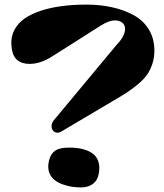

<svg xmlns="http://www.w3.org/2000/svg" viewBox="-20 -797 714 838"><path d="M214.8 -272 488.8 -601.1Q525.9 -639.6 525.9 -670.9Q525.9 -688.5 513.4 -698.2Q501 -708 481 -708Q456.1 -708 420.9 -686L206.1 -549.8Q155.8 -518.1 108.9 -518.1Q75.2 -518.1 54.2 -535.9Q33.2 -553.7 29.8 -599.1Q26.9 -635.7 42.5 -665.8Q58.1 -695.8 87.6 -716.3Q117.2 -736.8 159.4 -750.5Q201.7 -764.2 251 -770.5Q300.3 -776.9 356.9 -776.9Q416.5 -776.9 468 -765.6Q519.5 -754.4 562.3 -731.4Q605 -708.5 629.4 -668.7Q653.8 -628.9 653.8 -576.2Q653.8 -545.4 645.3 -519.3Q636.7 -493.2 623.5 -473.4Q610.4 -453.6 586.2 -432.9Q562 -412.1 538.8 -396.7Q515.6 -381.3 479 -359.9L248 -223.1Q239.7 -217.8 231 -217.8Q219.2 -217.8 212.2 -226.1Q205.1 -234.4 205.1 -246.1Q205.1 -260.7 214.8 -272ZM413.1 -54.2Q410.2 -15.1 388.7 2.9Q367.2 21 335 21Q314 21 293.9 18.1Q273.9 15.1 253.9 7.8Q233.9 0.5 219.5 -10.3Q205.1 -21 197 -38.6Q189 -56.2 190.9 -78.1Q194.3 -113.8 213.6 -133.3Q232.9 -152.8 280.8 -152.8Q302.2 -152.8 320.8 -150.4Q339.4 -147.9 357.7 -141.1Q376 -134.3 388.7 -123.5Q401.4 -112.8 408.2 -95Q415 -77.1 413.1 -54.2Z"/></svg>

Font: Pilowlava
Style: Regular
Weight: 400
Designer: Anton Moglia, Jérémy Landes, Maksym Kobuzan (Cyrillic), Velvetyne Type Foundry
Foundry: Anton Moglia, Jérémy Landes, Velvetyne Type Foundry
Version: Version 1.001;hotconv 1.0.109;makeotfexe 2.5.65596